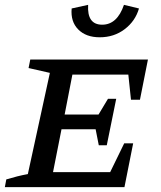

<svg xmlns="http://www.w3.org/2000/svg" viewBox="-25 -773 665 793"><path d="M-5 0 1 -32Q24 -39 46 -44.5Q68 -50 90 -54L181 -472L93 -492L100 -527H586L553 -361H516L505 -465H274L242 -300H382L421 -365H455L416 -173H383L370 -239H229L194 -62H430L488 -181H525L489 0ZM387 -619Q330 -619 298 -651.5Q266 -684 271 -738L339 -753Q334 -671 397 -671Q459 -671 487 -753L549 -738Q534 -686 490 -652.5Q446 -619 387 -619Z"/></svg>

Font: Piazzolla SC Medium
Style: Italic
Weight: 500
Italic angle: -11.3°
Designer: Juan Pablo del Peral
Foundry: Huerta Tipografica
Version: Version 1.330